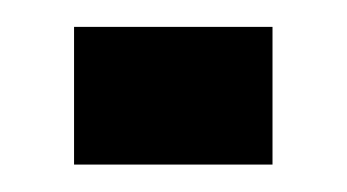

<svg xmlns="http://www.w3.org/2000/svg" viewBox="-20 -120 253 140"><path d="M34 0V-100.4H178.7V0Z"/></svg>

Font: Big Shoulders Stencil Text SC Thin
Style: Regular
Weight: 100
Designer: Patric King
Foundry: XO Type Co
Version: Version 2.001